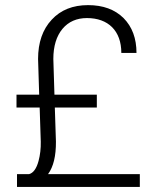

<svg xmlns="http://www.w3.org/2000/svg" viewBox="-20 -741 611 761"><path d="M363.8 -314.9V-365.7H195.8L191.4 -507.3C191.4 -557.6 203.6 -597.7 227.5 -626.5C251.5 -655.3 284.2 -669.4 324.7 -669.4C408.7 -669.4 460.9 -619.1 460.9 -531.2H521C521 -588.9 503.9 -634.8 469.7 -669.4C435.1 -703.6 388.2 -720.7 329.1 -720.7C269 -720.7 220.7 -701.7 185.1 -663.1C148.9 -624.5 130.9 -572.3 130.9 -507.3L135.3 -365.7H45.4V-314.9H137.2L141.6 -179.2C142.1 -152.3 139.2 -127 132.8 -103C124.5 -72.3 111.8 -55.2 95.2 -50.8H47.4V0H534.2V-50.8H170.4C191.9 -80.1 202.1 -123 201.7 -179.7L197.3 -314.9Z"/></svg>

Font: Shabnam Thin
Style: Regular
Weight: 100
Foundry: DejaVu fonts team - Redesigned by Saber Rastikerdar - Based on Vazir font
Version: Version 5.0.1